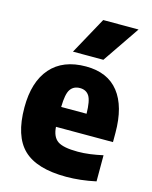

<svg xmlns="http://www.w3.org/2000/svg" viewBox="-121 -887 772 976"><g transform="rotate(15 264.5 -399.0)"><path d="M322.5 10.5Q167.5 10.5 97.2 -57.2Q27 -125 27 -276Q27 -410.5 91.2 -484Q155.5 -557.5 276.5 -557.5Q390.5 -557.5 449 -483.2Q507.5 -409 507.5 -270V-221.5H207.5Q211 -169 240.8 -148.5Q270.5 -128 347 -128Q378 -128 411.5 -132.5Q445 -137 478.5 -144.5V-7Q397.5 10.5 322.5 10.5ZM275 -443.5Q242 -443.5 225 -419.2Q208 -395 207 -326H340.5Q339.5 -394.5 323.5 -419Q307.5 -443.5 275 -443.5ZM192 -613 299 -808H485L352 -613Z"/></g></svg>

Font: Encode Sans SmCnd XBd
Style: Regular
Weight: 800
Width: 4
Designer: Multiple Designers
Foundry: Impallari Type
Version: Version 3.002; ttfautohint (v1.8.3) -l 8 -r 50 -G 200 -x 14 